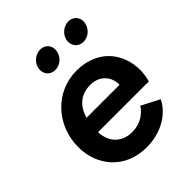

<svg xmlns="http://www.w3.org/2000/svg" viewBox="-218 -907 1049 1049"><g transform="rotate(-45 306.5 -383.0)"><path d="M304 12C414 12 505 -41 544 -120L440 -174C413 -133 368 -103 307 -103C230 -103 178 -152 174 -235H567C573 -260 578 -286 578 -310C578 -446 489 -556 328 -556C164 -556 40 -420 40 -254C40 -104 143 12 304 12ZM185 -335C205 -402 249 -448 327 -448C396 -448 441 -401 441 -335ZM191 -710C185 -670 211 -640 250 -640C288 -640 323 -670 328 -710C334 -747 308 -778 270 -778C231 -778 196 -747 191 -710ZM408 -710C403 -670 429 -640 468 -640C506 -640 540 -670 546 -710C551 -747 526 -778 488 -778C449 -778 414 -747 408 -710Z"/></g></svg>

Font: Mluvka Bold
Style: Italic
Weight: 700
Italic angle: -8°
Designer: Modified by Jiří Krblich, Original typeface by Gumpita Rahayu
Foundry: Gumpita Rahayu & Jiří Krblich
Version: Version 2.000;Glyphs 3.1.1 (3134)